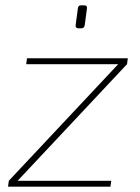

<svg xmlns="http://www.w3.org/2000/svg" viewBox="-20 -698 525 718"><path d="M423 -459 455 -458 45 -21 13 -22ZM396 -22 393 0H10L13 -22ZM458 -480 455 -458H78L81 -480ZM295 -678Q301 -678 303.5 -675Q306 -672 305 -665L297 -605Q296 -592 283 -592H274Q268 -592 265 -595.5Q262 -599 263 -605L271 -665Q272 -672 274.5 -675Q277 -678 284 -678Z"/></svg>

Font: Exo 2 Thin
Style: Italic
Weight: 250
Italic angle: -8°
Designer: Natanael Gama
Foundry: Natanael Gama
Version: Version 2.010